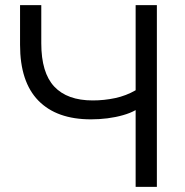

<svg xmlns="http://www.w3.org/2000/svg" viewBox="-20 -725 716 745"><path d="M506.3 0V-297.8Q485.7 -286.1 457.2 -278.1Q428.8 -270 396.9 -265.9Q364.9 -261.9 333.2 -261.9Q199.9 -261.9 128.9 -334.6Q57.8 -407.3 57.8 -551V-705H140.2V-557Q140.2 -442.7 190.6 -389Q241 -335.3 339.8 -335.3Q384.3 -335.3 426.9 -344.4Q469.5 -353.5 506.3 -374.8V-705H588.7V0Z"/></svg>

Font: Nunito Sans 12pt ExtraLight
Style: Regular
Weight: 200
Designer: Vernon Adams
Foundry: Vernon Adams
Version: Version 3.101;gftools[0.9.27]